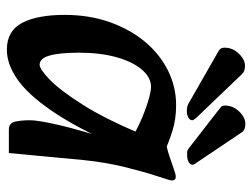

<svg xmlns="http://www.w3.org/2000/svg" viewBox="-110 -628 753 574"><g transform="rotate(90 267.0 -340.5)"><path d="M128 16Q72 16 48 -29.5Q24 -75 24 -157Q24 -230 45.5 -291Q67 -352 104 -396.5Q141 -441 190 -465.5Q239 -490 294 -490Q337 -490 372.5 -478.5Q408 -467 433 -455L404 -350Q377 -368 343.5 -383Q310 -398 281.5 -406.5Q253 -415 239 -415Q211 -415 187.5 -387.5Q164 -360 150.5 -311.5Q137 -263 137 -200Q137 -142 145.5 -112Q154 -82 173 -82Q186 -82 217 -111.5Q248 -141 292 -210Q336 -279 385 -397L413 -308Q359 -188 310 -117Q261 -46 216 -15Q171 16 128 16ZM367 10Q347 10 343 -9.5Q339 -29 339 -51Q339 -68 343.5 -93Q348 -118 355 -147Q362 -176 370 -204L392 -279L363 -305L387 -456Q419 -461 443.5 -469Q468 -477 484.5 -483Q501 -489 508 -489Q519 -489 519 -477Q519 -472 506.5 -434.5Q494 -397 479.5 -339Q465 -281 458 -213L437 10ZM464 -554 374 -688Q370 -693 363.5 -695Q357 -697 349 -697Q337 -697 324.5 -688.5Q312 -680 303.5 -666.5Q295 -653 295 -636Q295 -628 299 -624.5Q303 -621 312 -614L424 -527Q429 -523 435.5 -523Q442 -523 446 -523Q455 -523 463.5 -527.5Q472 -532 472 -539Q472 -542 469.5 -546Q467 -550 464 -554ZM331 -551 201 -687Q193 -696 176 -696Q164 -696 151.5 -687.5Q139 -679 130.5 -665.5Q122 -652 122 -635Q122 -627 125.5 -622.5Q129 -618 139 -613L291 -526Q297 -523 303 -522.5Q309 -522 313 -522Q322 -522 330.5 -526.5Q339 -531 339 -538Q339 -541 336.5 -544Q334 -547 331 -551Z"/></g></svg>

Font: Alkatra
Style: Regular
Weight: 400
Designer: Suman Bhandary
Version: Version 1.100;gftools[0.9.22]